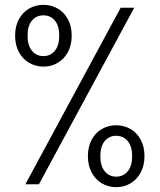

<svg xmlns="http://www.w3.org/2000/svg" viewBox="-20 -762 660 794"><path d="M42.5 -615Q42.5 -653.5 58 -682.2Q73.5 -711 100.2 -726.5Q127 -742 159.5 -742Q192 -742 218.8 -726.5Q245.5 -711 261 -682.2Q276.5 -653.5 276.5 -615Q276.5 -576 261 -547Q245.5 -518 218.8 -502.2Q192 -486.5 159.5 -486.5Q127 -486.5 100.2 -502.2Q73.5 -518 58 -547Q42.5 -576 42.5 -615ZM225 -615Q225 -655.5 206.8 -677Q188.5 -698.5 159.5 -698.5Q130.5 -698.5 112.2 -677Q94 -655.5 94 -615Q94 -574 112.2 -552Q130.5 -530 159.5 -530Q188.5 -530 206.8 -552Q225 -574 225 -615ZM343.5 -116.5Q343.5 -155 359 -184Q374.5 -213 401.2 -228.5Q428 -244 460.5 -244Q493 -244 519.8 -228.5Q546.5 -213 562 -184Q577.5 -155 577.5 -116.5Q577.5 -78 562 -48.8Q546.5 -19.5 519.8 -3.8Q493 12 460.5 12Q428 12 401.2 -3.8Q374.5 -19.5 359 -48.8Q343.5 -78 343.5 -116.5ZM526.5 -116.5Q526.5 -157 508 -178.8Q489.5 -200.5 460.5 -200.5Q431.5 -200.5 413.2 -178.8Q395 -157 395 -116.5Q395 -75.5 413.2 -53.5Q431.5 -31.5 460.5 -31.5Q489.5 -31.5 508 -53.5Q526.5 -75.5 526.5 -116.5ZM85 0 479 -730H535L141 0Z"/></svg>

Font: Monaspace Krypton Var ExLight
Style: Regular
Weight: 200
Designer: Riley Cran and the Lettermatic Team
Version: Version 1.200 (Monaspace Krypton Var)